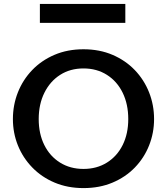

<svg xmlns="http://www.w3.org/2000/svg" viewBox="-20 -957 854 982"><path d="M407 5Q326 5 259.5 -23Q193 -51 145 -100.5Q97 -150 71.5 -213.5Q46 -277 46 -348Q46 -420 71.5 -484.5Q97 -549 144.5 -598.5Q192 -648 258.5 -676.5Q325 -705 407 -705Q489 -705 555.5 -676.5Q622 -648 669.5 -598.5Q717 -549 742.5 -484.5Q768 -420 768 -348Q768 -277 742.5 -213Q717 -149 669.5 -100Q622 -51 555.5 -23Q489 5 407 5ZM407 -93Q475 -93 527 -125.5Q579 -158 607.5 -215.5Q636 -273 636 -348Q636 -424 607.5 -482.5Q579 -541 527 -574Q475 -607 407 -607Q339 -607 287.5 -574Q236 -541 207 -482.5Q178 -424 178 -348Q178 -273 206.5 -215.5Q235 -158 287 -125.5Q339 -93 407 -93ZM184 -840V-937H621V-840Z"/></svg>

Font: Panamera
Style: Bold
Weight: 700
Designer: Bastien Sozeau
Foundry: NBR — Bastien Sozeau
Version: Version 3.002; ttfautohint (v1.8.4.7-5d5b);gftools[0.9.33]